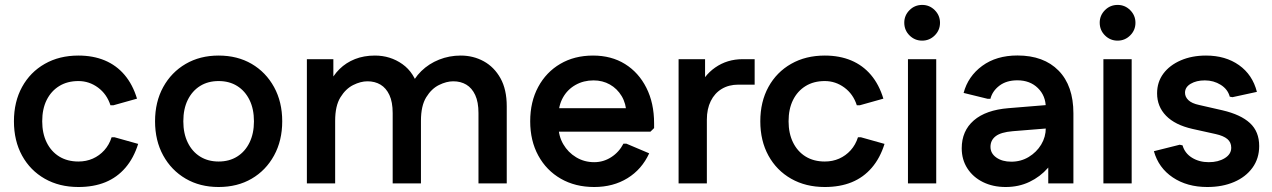

<svg xmlns="http://www.w3.org/2000/svg" viewBox="-20 -746 5173 781"><path d="M299 14.7Q221.3 14.7 162.2 -19Q103 -52.7 69.8 -113Q36.7 -173.3 36.7 -252.7Q36.7 -332 69.8 -392.3Q103 -452.7 162.2 -486.3Q221.3 -520 299 -520Q359 -520 406.3 -500.2Q453.7 -480.3 486.8 -441.2Q520 -402 537.3 -344.7L441 -317.7H429.3Q414.7 -363.3 378.7 -389.8Q342.7 -416.3 299 -416.3Q254 -416.3 221 -396Q188 -375.7 169.8 -339.2Q151.7 -302.7 151.7 -252.7Q151.7 -203.7 169.8 -166.7Q188 -129.7 221 -109.3Q254 -89 299 -89Q330.7 -89 357.5 -100.8Q384.3 -112.7 404.3 -134.8Q424.3 -157 434 -187.7H445.7L542 -160.7Q524 -103 490.2 -63.7Q456.3 -24.3 408.7 -4.8Q361 14.7 299 14.7Z M869.1 14.7Q793.3 14.7 735.2 -19.3Q677 -53.3 643.8 -113.7Q610.7 -174 610.7 -252.7Q610.7 -331.3 643.8 -391.7Q677 -452 735.2 -486Q793.5 -520 869.1 -520Q945.7 -520 1003.6 -486.2Q1061.6 -452.3 1094.8 -391.8Q1128 -331.3 1128 -252.7Q1128 -174 1094.8 -113.5Q1061.7 -53 1003.8 -19.2Q945.9 14.7 869.1 14.7ZM869.3 -89Q912.7 -89 944.8 -109.2Q977 -129.3 995 -166.2Q1013 -203 1013 -252.4Q1013 -302.7 995 -339.3Q977 -376 944.8 -396.2Q912.7 -416.3 869.3 -416.3Q826 -416.3 793.8 -396.2Q761.7 -376 743.7 -339.5Q725.7 -303 725.7 -252.6Q725.7 -203 743.7 -166.2Q761.7 -129.3 793.8 -109.2Q826 -89 869.3 -89Z M1228.3 0V-505.3H1336V-382.3L1317.3 -401.3Q1334.3 -438.7 1361 -465Q1387.7 -491.3 1424 -505.7Q1460.3 -520 1505 -520Q1567.7 -520 1616.8 -485.2Q1666 -450.3 1683.3 -382L1646 -384Q1662.7 -426.7 1693.7 -456.8Q1724.7 -487 1766.2 -503.5Q1807.7 -520 1854 -520Q1905.3 -520 1947.8 -496.7Q1990.3 -473.3 2015.8 -427.7Q2041.3 -382 2041.3 -313.7V0H1926.3V-286Q1926.3 -331 1913 -359.5Q1899.7 -388 1876.8 -401.7Q1854 -415.3 1823.7 -415.3Q1796.3 -415.3 1765.8 -400.3Q1735.3 -385.3 1713.8 -350.5Q1692.3 -315.7 1692.3 -254.7V0H1577.3V-286Q1577.3 -331 1564 -359.5Q1550.7 -388 1527.8 -401.7Q1505 -415.3 1474.7 -415.3Q1447.3 -415.3 1416.8 -400.2Q1386.3 -385 1364.8 -350.2Q1343.3 -315.3 1343.3 -254.7V0Z M2397 14.7Q2320 14.7 2261.3 -19Q2202.7 -52.7 2169.7 -113Q2136.7 -173.3 2136.7 -252.7Q2136.7 -332 2169.2 -392.3Q2201.7 -452.7 2259.2 -486.3Q2316.7 -520 2392.3 -520Q2467 -520 2522.5 -485.5Q2578 -451 2609.3 -388.8Q2640.7 -326.7 2640.7 -244V-225L2625.7 -210.3H2191.3V-306H2589.3L2528.3 -283.3Q2527 -324.7 2508.7 -355.2Q2490.3 -385.7 2460.7 -402.3Q2431 -419 2394.3 -419Q2353.7 -419 2321 -400.5Q2288.3 -382 2270 -349.3Q2251.7 -316.7 2251.7 -274V-234.3Q2251.7 -193 2271.2 -159.5Q2290.7 -126 2323.7 -106.2Q2356.7 -86.3 2397 -86.3Q2434.7 -86.3 2466.3 -106.7Q2498 -127 2516 -161.7H2527.7L2620.7 -122.3Q2590.7 -57 2532.5 -21.2Q2474.3 14.7 2397 14.7Z M2740.3 0V-505.3H2848V-376.3L2818.7 -378Q2840.3 -437.3 2889.2 -471.3Q2938 -505.3 3001 -505.3H3049.7V-401.7H2983.7Q2944.7 -401.7 2915.8 -384.3Q2887 -367 2871.2 -335Q2855.3 -303 2855.3 -259.3V0Z M3335 14.7Q3257.3 14.7 3198.2 -19Q3139 -52.7 3105.8 -113Q3072.7 -173.3 3072.7 -252.7Q3072.7 -332 3105.8 -392.3Q3139 -452.7 3198.2 -486.3Q3257.3 -520 3335 -520Q3395 -520 3442.3 -500.2Q3489.7 -480.3 3522.8 -441.2Q3556 -402 3573.3 -344.7L3477 -317.7H3465.3Q3450.7 -363.3 3414.7 -389.8Q3378.7 -416.3 3335 -416.3Q3290 -416.3 3257 -396Q3224 -375.7 3205.8 -339.2Q3187.7 -302.7 3187.7 -252.7Q3187.7 -203.7 3205.8 -166.7Q3224 -129.7 3257 -109.3Q3290 -89 3335 -89Q3366.7 -89 3393.5 -100.8Q3420.3 -112.7 3440.3 -134.8Q3460.3 -157 3470 -187.7H3481.7L3578 -160.7Q3560 -103 3526.2 -63.7Q3492.3 -24.3 3444.7 -4.8Q3397 14.7 3335 14.7Z M3673.3 0V-505.3H3788.3V0ZM3731 -580.7Q3701 -580.7 3679.7 -601.9Q3658.3 -623.1 3658.3 -653.7Q3658.3 -683.3 3679.6 -704.7Q3700.8 -726 3731.3 -726Q3761 -726 3782.3 -704.7Q3803.7 -683.3 3803.7 -653.3Q3803.7 -623.3 3782.3 -602Q3761 -580.7 3731 -580.7Z M4070.7 14.7Q4019 14.7 3978.5 -5.3Q3938 -25.3 3915 -61Q3892 -96.7 3892 -142.7Q3892 -213.7 3941.2 -256.2Q3990.3 -298.7 4082.3 -306L4277.7 -322V-226.7L4099.3 -212.3Q4051.3 -208.3 4030.2 -192Q4009 -175.7 4009 -148.7Q4009 -122 4032.8 -105.2Q4056.7 -88.3 4093.7 -88.3Q4132.7 -88.3 4164.5 -107.5Q4196.3 -126.7 4215.2 -157.8Q4234 -189 4234 -225.3V-307.7Q4234 -356.3 4201.8 -387.8Q4169.7 -419.3 4118.3 -419.3Q4074 -419.3 4045.3 -397.5Q4016.7 -375.7 4008.7 -344H3997.7L3899.7 -368Q3917.7 -435.7 3975.3 -478Q4033 -520.3 4118.7 -520.3Q4225.7 -520.3 4286 -458.8Q4346.3 -397.3 4346.3 -285V0H4244V-147L4285.3 -140.7Q4273.3 -98 4242.3 -62.5Q4211.3 -27 4167.7 -6.2Q4124 14.7 4070.7 14.7Z M4468.3 0V-505.3H4583.3V0ZM4526 -580.7Q4496 -580.7 4474.7 -601.9Q4453.3 -623.1 4453.3 -653.7Q4453.3 -683.3 4474.6 -704.7Q4495.8 -726 4526.3 -726Q4556 -726 4577.3 -704.7Q4598.7 -683.3 4598.7 -653.3Q4598.7 -623.3 4577.3 -602Q4556 -580.7 4526 -580.7Z M4891 14.7Q4808.7 14.7 4750.7 -24.2Q4692.7 -63 4673.7 -131L4778.7 -157.3L4790.3 -154.7Q4799.3 -122.7 4828.7 -104.5Q4858 -86.3 4897 -86.3Q4935.3 -86.3 4961.8 -102.5Q4988.3 -118.7 4988.3 -145Q4988.3 -167.3 4972.5 -180.5Q4956.7 -193.7 4925 -200.7L4830.3 -221.7Q4759.7 -237.7 4723.2 -275.2Q4686.7 -312.7 4686.7 -366.3Q4686.7 -412.3 4712.3 -446.7Q4738 -481 4783.2 -500.5Q4828.3 -520 4885.7 -520Q4965 -520 5020 -481Q5075 -442 5092.7 -372.3L4993.3 -350.7L4982.3 -352.7Q4974.3 -383 4945.5 -401Q4916.7 -419 4881 -419Q4846.7 -419 4823.5 -405.3Q4800.3 -391.7 4800.3 -368.7Q4800.3 -351.7 4814.2 -338.5Q4828 -325.3 4857.7 -319L4952.7 -297.3Q5027 -280 5064.5 -245.3Q5102 -210.7 5102 -152Q5102 -101.3 5074.7 -63.7Q5047.3 -26 4999.8 -5.7Q4952.3 14.7 4891 14.7Z"/></svg>

Font: Fustat
Style: Regular
Weight: 400
Designer: Mohamed Gaber, Khaled Hosny, Laura Garcia Mut
Foundry: Kief Type Foundry, Alif Type Foundry, Hard Type Foundry
Version: Version 1.007